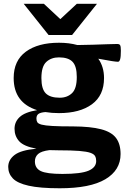

<svg xmlns="http://www.w3.org/2000/svg" viewBox="-20 -752 670 1004"><path d="M288.5 -160.5Q250.5 -160.5 217.5 -166Q191.5 -164 181 -156.2Q170.5 -148.5 170.5 -132Q170.5 -120.5 175.2 -112.8Q180 -105 197.8 -100.2Q215.5 -95.5 254.5 -93.2Q293.5 -91 362.5 -91Q454 -90.5 508.5 -76.2Q563 -62 586.8 -30.5Q610.5 1 610.5 53.5Q610.5 138 531 185.2Q451.5 232.5 292.5 232.5Q189 232.5 130 219.2Q71 206 47 180.8Q23 155.5 23 120.5Q23 84 56 58.5Q89 33 170.5 25.5Q104.5 13.5 80.2 -13.5Q56 -40.5 56 -78.5Q56 -115 83.2 -140.2Q110.5 -165.5 174 -176Q51.5 -215 51.5 -344Q51.5 -435 115.2 -481.8Q179 -528.5 288.5 -528.5Q341.5 -528.5 384.5 -516.5Q425 -517 466.8 -518.2Q508.5 -519.5 542.5 -520.8Q576.5 -522 593 -522Q605 -522 608.5 -515Q612 -508 612 -487Q612 -455 608.2 -442Q604.5 -429 597 -429Q587.5 -429 565.2 -432.5Q543 -436 494 -445Q524 -402.5 524 -344Q524 -253 460.8 -206.8Q397.5 -160.5 288.5 -160.5ZM292.5 -241Q331.5 -241 356.5 -264.8Q381.5 -288.5 381.5 -349.5Q381.5 -406 359.2 -429Q337 -452 288 -452Q248 -452 222.2 -428.2Q196.5 -404.5 196.5 -343.5Q196.5 -287 219.2 -264Q242 -241 292.5 -241ZM162.5 92Q162.5 127.5 193.2 142.5Q224 157.5 306.5 157.5Q403.5 157.5 443.2 140.5Q483 123.5 483 90Q483 75.5 477.5 64.8Q472 54 453 47.2Q434 40.5 394.2 37.2Q354.5 34 286.5 34Q261 34 238.5 33Q195.5 38.5 179 53.5Q162.5 68.5 162.5 92ZM487 -732 357 -569H234L104 -732H209.5L295.5 -652L381.5 -732Z"/></svg>

Font: Newsreader Caption SemiBold
Style: Regular
Weight: 600
Designer: Hugues Gentile
Foundry: Production Type
Version: Version 1.001